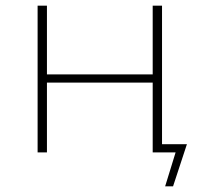

<svg xmlns="http://www.w3.org/2000/svg" viewBox="-20 -539 722 679"><path d="M553 -29V-519H520V-276H146V-519H113V0H146V-247H520V0H601L564 120H592L641 -29Z"/></svg>

Font: Talent ExtraLight
Style: Regular
Weight: 200
Designer: Mike Powis
Version: Version 1.001;hotconv 1.0.109;makeotfexe 2.5.65596